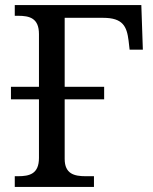

<svg xmlns="http://www.w3.org/2000/svg" viewBox="-20 -734 601 754"><path d="M38 0H349V-42H316C272 -42 234 -51 234 -110V-344H389V-393H234V-664H385C463 -664 478 -630 485 -574L489 -539H541L535 -714H38V-672H51C96 -672 133 -663 133 -600V-393H23V-344H133V-114C133 -51 96 -42 51 -42H38Z"/></svg>

Font: Noto Serif Thai
Style: Regular
Weight: 400
Designer: Monotype Design Team
Foundry: Monotype Imaging Inc.
Version: Version 1.901